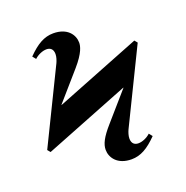

<svg xmlns="http://www.w3.org/2000/svg" viewBox="-141 -928 1040 1072"><g transform="rotate(-20 378.5 -391.5)"><path d="M701 -604 197 -405 196 -406 340 -571C401 -641 408 -679 408 -699C408 -745 373 -797 289 -797C235 -797 190 -771 135 -715L151 -695C170 -713 199 -726 223 -726C245 -726 262 -714 262 -684C262 -667 255 -647 249 -634L35 -196L49 -179L553 -378L554 -377L410 -212C360 -155 342 -119 342 -85C342 -39 377 14 461 14C515 14 560 -12 615 -68L599 -88C580 -70 551 -57 527 -57C505 -57 488 -69 488 -99C488 -116 495 -136 501 -149L715 -587Z"/></g></svg>

Font: XITS
Style: Bold
Weight: 700
Designer: MicroPress Inc., with final additions and corrections provided by Coen Hoffman, Elsevier (retired)
Version: Version 1.302